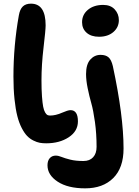

<svg xmlns="http://www.w3.org/2000/svg" viewBox="-20 -780 770 1060"><path d="M234.9 11.2Q215.3 11.2 199.5 8.3Q183.6 5.4 164.3 -4.2Q145 -13.7 129.9 -29.3Q114.7 -44.9 100.1 -73Q85.4 -101.1 75.7 -138.9Q65.9 -176.8 60.1 -232.4Q54.2 -288.1 54.2 -356.9Q54.2 -528.3 84 -694.8Q89.8 -729 106 -744.4Q122.1 -759.8 150.9 -759.8Q231.9 -759.8 231.9 -640.1Q231.9 -614.7 220.5 -518.3Q209 -421.9 209 -336.9Q209 -285.2 211.7 -248.3Q214.4 -211.4 218.3 -191.2Q222.2 -170.9 229 -159.4Q235.8 -147.9 241.9 -145Q248 -142.1 256.8 -142.1Q286.6 -142.1 320.8 -157Q355 -171.9 369.1 -171.9Q410.2 -171.9 410.2 -109.9Q410.2 -55.7 359.4 -22.2Q308.6 11.2 234.9 11.2ZM526.9 -577.1Q482.9 -577.1 458 -599.4Q433.1 -621.6 433.1 -657.2Q433.1 -699.2 465.6 -726.1Q498 -752.9 549.8 -752.9Q590.8 -752.9 613.5 -728Q636.2 -703.1 636.2 -668.9Q636.2 -629.4 606 -603.3Q575.7 -577.1 526.9 -577.1ZM450.2 259.8Q354.5 259.8 298.3 222.9Q242.2 186 242.2 132.8Q242.2 107.4 254.6 93.3Q267.1 79.1 288.1 79.1Q301.8 79.1 319.8 86.4Q337.9 93.8 367.9 101.3Q397.9 108.9 440.9 108.9Q475.1 108.9 494.1 88.1Q513.2 67.4 513.2 30.8Q513.2 -41.5 504.2 -106.4Q495.1 -171.4 484.1 -210Q473.1 -248.5 464.1 -292.5Q455.1 -336.4 455.1 -371.1Q455.1 -424.8 478.3 -450.9Q501.5 -477.1 535.2 -477.1Q563.5 -477.1 579.1 -463.6Q594.7 -450.2 603 -415Q662.1 -140.6 662.1 40Q662.1 146.5 605.2 203.1Q548.3 259.8 450.2 259.8Z"/></svg>

Font: Shantell Sans Irregular
Style: Bold
Weight: 700
Designer: Stephen Nixon, Anya Danilova, Shantell Martin
Foundry: Arrow Type
Version: Version 1.006;[9816181b4]